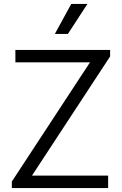

<svg xmlns="http://www.w3.org/2000/svg" viewBox="-20 -953 618 973"><path d="M40 -33 436 -637H58V-700H538V-667L142 -63H528V0H40ZM341 -933H423L324 -781H258Z"/></svg>

Font: Bai Jamjuree
Style: Regular
Weight: 400
Designer: Katatrad Aksorn Co.,Ltd.
Foundry: Cadson Demak Co.,Ltd.
Version: Version 1.000; ttfautohint (v1.6)